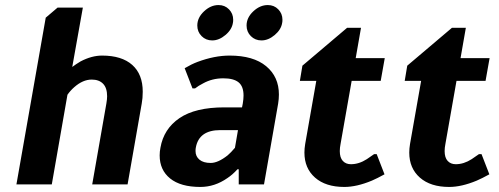

<svg xmlns="http://www.w3.org/2000/svg" viewBox="-20 -730 1975 760"><path d="M161 -660 208 -700H308L266 -465Q279 -475 299 -487Q343 -510 384 -510Q462 -510 503.5 -473Q545 -436 545 -367Q545 -341 541 -320L485 0H345L401 -320Q404 -337 404 -349Q404 -382 388 -398.5Q372 -415 343 -415Q308 -415 274 -385Q259 -372 247 -355L185 0H45Z M612 -115Q612 -130 615 -145Q628 -220 690.5 -262.5Q753 -305 868 -305H938L941 -320Q944 -338 944 -352Q944 -388 924.5 -404Q905 -420 864 -420Q820 -420 784 -400Q766 -391 752 -380H742L711 -460Q738 -476 762 -485Q829 -510 889 -510Q983 -510 1033.5 -468Q1084 -426 1084 -356Q1084 -338 1081 -320L1025 0H925V-60H920Q900 -38 880 -25Q830 10 773 10Q695 10 653.5 -23.5Q612 -57 612 -115ZM881 -115Q894 -126 910 -145L922 -215H852Q767 -215 755 -145Q754 -141 754 -132Q754 -111 769.5 -98Q785 -85 814 -85Q843 -85 881 -115ZM761 -629Q761 -660 787.5 -685Q814 -710 845 -710Q870 -710 886.5 -693Q903 -676 903 -652Q903 -644 902 -640Q898 -613 872.5 -591.5Q847 -570 820 -570Q795 -570 778 -587Q761 -604 761 -629ZM956 -629Q956 -660 982.5 -685Q1009 -710 1040 -710Q1065 -710 1081.5 -693Q1098 -676 1098 -652Q1098 -644 1097 -640Q1093 -613 1067.5 -591.5Q1042 -570 1015 -570Q990 -570 973 -587Q956 -604 956 -629Z M1185 -126Q1185 -142 1188 -160L1232 -410H1167L1177 -470L1354 -620H1409L1388 -500H1503L1487 -410H1372L1328 -160Q1325 -145 1325 -132Q1325 -106 1337 -93Q1349 -80 1369 -80Q1401 -80 1432 -100Q1446 -109 1461 -120H1471L1502 -40Q1473 -24 1452 -15Q1392 10 1343 10Q1269 10 1227 -27Q1185 -64 1185 -126Z M1600 -126Q1600 -142 1603 -160L1647 -410H1582L1592 -470L1769 -620H1824L1803 -500H1918L1902 -410H1787L1743 -160Q1740 -145 1740 -132Q1740 -106 1752 -93Q1764 -80 1784 -80Q1816 -80 1847 -100Q1861 -109 1876 -120H1886L1917 -40Q1888 -24 1867 -15Q1807 10 1758 10Q1684 10 1642 -27Q1600 -64 1600 -126Z"/></svg>

Font: Scada
Style: Bold Italic
Weight: 700
Italic angle: -10°
Version: Version 4.000